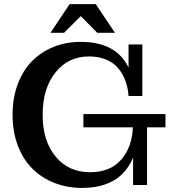

<svg xmlns="http://www.w3.org/2000/svg" viewBox="-20 -898 831 932"><path d="M225.1 -738.8 317.9 -877.9H444.8L538.1 -738.8H452.1L372.1 -819.8L291 -738.8ZM377.9 14.2Q306.2 14.2 244.4 -10Q182.6 -34.2 137.5 -78.9Q92.3 -123.5 66.7 -190.9Q41 -258.3 41 -340.8Q41 -422.9 66.4 -490.2Q91.8 -557.6 136.2 -602.1Q180.7 -646.5 241 -670.7Q301.3 -694.8 371.1 -694.8Q544.4 -694.8 604 -569.8V-682.1H670.9V-432.1H604Q601.1 -472.7 588.6 -506.3Q576.2 -540 553.7 -566.9Q531.2 -593.8 495.1 -608.9Q459 -624 412.1 -624Q311.5 -624 249.3 -546.4Q187 -468.8 187 -340.8Q187 -213.9 250 -137.9Q313 -62 417 -62Q515.1 -62 568.1 -122.8Q621.1 -183.6 625 -279.8H384.8V-344.2H783.2V-279.8H693.8V0H626V-132.8Q564.5 14.2 377.9 14.2Z"/></svg>

Font: Montagu Slab 144pt Medium
Style: Regular
Weight: 500
Designer: Florian Karsten
Foundry: Florian Karsten
Version: Version 1.000